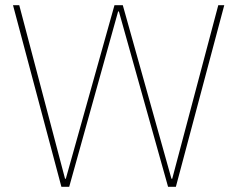

<svg xmlns="http://www.w3.org/2000/svg" viewBox="-20 -718 912 738"><path d="M246 0 434 -674H437L626 0H656L842 -698H819L642 -31H639L452 -698H420L233 -31H230L54 -698H30L216 0Z"/></svg>

Font: IBM Plex Thai Thin
Style: Regular
Weight: 100
Designer: Mike Abbink, Paul van der Laan, Pieter van Rosmalen, Ben Mitchell, Mark Frömberg
Foundry: Bold Monday
Version: Version 1.0